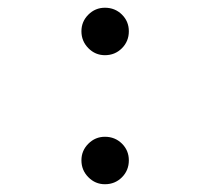

<svg xmlns="http://www.w3.org/2000/svg" viewBox="-20 -474 540 494"><path d="M189.5 -61.5Q189.5 -86.4 207.3 -104.2Q225.1 -122.1 250 -122.1Q275.9 -122.1 293.7 -104.5Q311.5 -86.9 311.5 -61.5Q311.5 -35.6 293.7 -17.8Q275.9 0 250 0Q225.1 0 207.3 -18.1Q189.5 -36.1 189.5 -61.5ZM189.5 -393.6Q189.5 -418.5 207.3 -436.3Q225.1 -454.1 250 -454.1Q275.9 -454.1 293.7 -436.5Q311.5 -418.9 311.5 -393.6Q311.5 -367.7 293.7 -349.9Q275.9 -332 250 -332Q225.1 -332 207.3 -350.1Q189.5 -368.2 189.5 -393.6Z"/></svg>

Font: BabelStone Irk Bitig Colour
Style: Regular
Weight: 400
Designer: Andrew West
Foundry: BabelStone
Version: Version 1.03 June 7, 2023